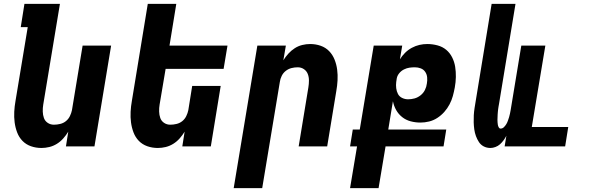

<svg xmlns="http://www.w3.org/2000/svg" viewBox="-20 -755 3040 990"><path d="M194 8Q165 8 139.5 -1Q114 -10 96 -28.5Q78 -47 68.5 -72Q59 -97 55.5 -124Q52 -151 53.5 -179Q55 -207 60 -235L123 -615H87L106 -735H289L203 -216Q200 -198 200.5 -180Q201 -162 206.5 -146.5Q212 -131 226 -121.5Q240 -112 258 -112Q274 -112 290.5 -116Q307 -120 320 -130.5Q333 -141 340.5 -156.5Q348 -172 351 -187L406 -520H553L467 0H320L332 -76Q321 -58 306.5 -41.5Q292 -25 273.5 -13.5Q255 -2 234.5 3Q214 8 194 8Z M794 8Q765 8 739.5 -1Q714 -10 696 -28.5Q678 -47 668.5 -72Q659 -97 655.5 -124Q652 -151 653.5 -179Q655 -207 660 -235L742 -735H889L854 -520H1153L1133 -400H834L803 -216Q800 -198 800.5 -180Q801 -162 806.5 -146.5Q812 -131 826 -121.5Q840 -112 858 -112Q874 -112 890.5 -116Q907 -120 920 -130.5Q933 -141 940.5 -156.5Q948 -172 951 -187L971 -312H1118L1067 0H920L932 -76Q921 -58 906.5 -41.5Q892 -25 873.5 -13.5Q855 -2 834.5 3Q814 8 794 8Z M1185 215 1307 -520H1454L1441 -444Q1452 -462 1467 -478.5Q1482 -495 1500 -506.5Q1518 -518 1538.5 -523Q1559 -528 1579 -528Q1608 -528 1633.5 -519Q1659 -510 1677 -491.5Q1695 -473 1705 -448Q1715 -423 1718.5 -396Q1722 -369 1720.5 -341Q1719 -313 1714 -285L1667 0H1520L1570 -304Q1573 -322 1573 -340Q1573 -358 1567 -373.5Q1561 -389 1547 -398.5Q1533 -408 1515 -408Q1499 -408 1483 -404Q1467 -400 1453.5 -389.5Q1440 -379 1432.5 -363.5Q1425 -348 1423 -333L1332 215Z M1785 215 1821 0H1785L1799 -87H1835L1907 -520H2054L2042 -449Q2053 -467 2068.5 -482.5Q2084 -498 2103.5 -508.5Q2123 -519 2143 -523.5Q2163 -528 2183 -528Q2210 -528 2236 -521Q2262 -514 2281 -498Q2300 -482 2311.5 -459Q2323 -436 2327 -410.5Q2331 -385 2330.5 -358Q2330 -331 2325 -304Q2321 -282 2315 -260Q2309 -238 2298 -217Q2287 -196 2271 -178Q2255 -160 2235 -147Q2215 -134 2192.5 -128.5Q2170 -123 2148 -123Q2122 -123 2097.5 -129.5Q2073 -136 2054 -151Q2035 -166 2023 -187Q2011 -208 2006 -233L1982 -87H2281L2267 0H1968L1932 215ZM2084 -243Q2101 -243 2117.5 -247.5Q2134 -252 2148.5 -263.5Q2163 -275 2171 -291Q2179 -307 2181 -324Q2184 -340 2182.5 -356Q2181 -372 2172.5 -384.5Q2164 -397 2149.5 -402.5Q2135 -408 2119 -408Q2105 -408 2091 -406Q2077 -404 2063 -397Q2049 -390 2039 -378Q2029 -366 2026 -352L2023 -332Q2021 -316 2023 -300Q2025 -284 2032 -270.5Q2039 -257 2053.5 -250Q2068 -243 2084 -243Z M2509 8Q2490 8 2474.5 0Q2459 -8 2449.5 -22.5Q2440 -37 2434 -53.5Q2428 -70 2425.5 -88Q2423 -106 2422.5 -124.5Q2422 -143 2423 -161Q2424 -179 2427 -198Q2430 -217 2433 -235L2515 -735H2638L2553 -219Q2552 -212 2550.5 -205Q2549 -198 2548.5 -191.5Q2548 -185 2547 -178Q2546 -171 2546 -164.5Q2546 -158 2545.5 -151Q2545 -144 2545 -137.5Q2545 -131 2545.5 -124.5Q2546 -118 2547 -111.5Q2548 -105 2551.5 -98.5Q2555 -92 2561 -92Q2571 -92 2578.5 -99.5Q2586 -107 2591 -115.5Q2596 -124 2599 -133Q2602 -142 2605 -151Q2608 -160 2609.5 -169Q2611 -178 2613 -187L2668 -520H2792L2722 -100H2910L2894 0H2582L2591 -55Q2585 -43 2576.5 -31.5Q2568 -20 2558 -11Q2548 -2 2534.5 3Q2521 8 2509 8Z"/></svg>

Font: Iosevka Heavy Extended
Style: Italic
Weight: 900
Width: 7
Italic angle: -9°
Monospace: yes
Designer: Belleve Invis
Foundry: Belleve Invis
Version: Version 32.5.0; ttfautohint (v1.8.4)